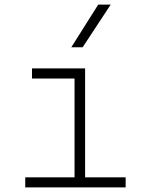

<svg xmlns="http://www.w3.org/2000/svg" viewBox="-20 -815 626 835"><path d="M89.8 0V-43.9H304.2V-473.6H119.1V-517.6H350.1V-43.9H526.4V0ZM290 -609.4 407.2 -794.9H461.4L339.4 -609.4Z"/></svg>

Font: Cascadia Code NF ExtraLight
Style: Regular
Weight: 200
Monospace: yes
Designer: Aaron Bell
Foundry: Saja Typeworks
Version: Version 2404.023; ttfautohint (v1.8.4)